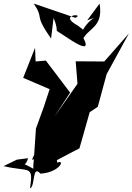

<svg xmlns="http://www.w3.org/2000/svg" viewBox="-69 -805 737 1068"><path d="M25 83 -49 119C94 154 118 108 98 243C128 232 109 108 156 161C288 153 313 36 191 138C295 142 234 10 205 108L373 20L430 -181L475 -211L524 -392L648 -619L511 -463L352 -464L362 -339L233 -155L321 -290L186 -468L129 -463L126 -539L60 -372L207 -309L175 -211L131 -90L120 71L266 -29L149 12C70 128 131 94 178 -17C102 8 118 173 117 134C-29 49 65 170 87 75ZM365 -662C247 -725 407 -732 350 -706L119 -785C181 -691 114 -736 215 -590L229 -705C272 -601 209 -661 298 -600C400 -531 441 -522 378 -622L388 -578C415 -650 508 -647 485 -785L416 -692C510 -722 442 -723 393 -640Z"/></svg>

Font: Asimov Silicon
Style: Regular
Weight: 400
Designer: Google
Version: Version 2.000980; 2014